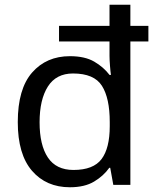

<svg xmlns="http://www.w3.org/2000/svg" viewBox="-20 -780 657 810"><path d="M275 10Q175 10 115 -59.5Q55 -129 55 -265Q55 -405 115.5 -474Q176 -543 275 -543Q338 -543 377.5 -520Q417 -497 442 -464H448Q446 -477 444 -502.5Q442 -528 442 -544V-605H229V-671H442V-760H530V-671H606V-605H530V0H458L445 -72H441Q417 -38 377 -14Q337 10 275 10ZM290 -63Q374 -63 408.5 -109Q443 -155 443 -248V-265Q443 -366 410 -418Q377 -470 288 -470Q217 -470 182 -415Q147 -360 147 -264Q147 -168 182 -115.5Q217 -63 290 -63Z"/></svg>

Font: Noto Sans Pahawh Hmong
Style: Regular
Weight: 400
Designer: Monotype Design Team
Foundry: Monotype Imaging Inc.
Version: Version 2.001; ttfautohint (v1.8.4.7-5d5b)